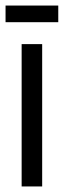

<svg xmlns="http://www.w3.org/2000/svg" viewBox="-29 -672 230 692"><path d="M49 0V-513H123V0ZM-9 -592V-652H181V-592Z"/></svg>

Font: Bricolage Grotesque 48pt Light
Style: Regular
Weight: 300
Designer: Mathieu Triay
Foundry: Atelier Triay
Version: Version 1.000; ttfautohint (v1.8.4.7-5d5b);gftools[0.9.32]